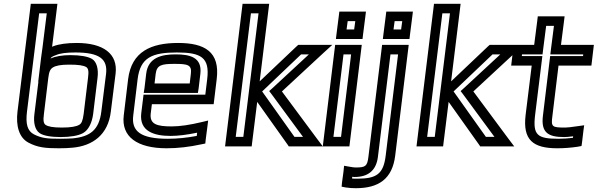

<svg xmlns="http://www.w3.org/2000/svg" viewBox="-20 -745 3144 1010"><path d="M588 -357C601 -462 524 -519 383 -519C332 -519 290 -513 261 -502C258 -501 256 -500 254 -499C257 -522 260 -545 261 -555L279 -700L282 -725H257H167H142L139 -700L72 -158C63 -83 80 -20 131 6C179 31 219 35 290 35C317 35 341 34 360 32C468 23 549 -37 563 -158L588 -357ZM420 -145C415 -109 409 -95 396 -88C380 -79 352 -74 305 -74C259 -74 233 -79 220 -88C210 -95 206 -109 211 -145L234 -335C238 -369 245 -382 258 -390C274 -400 300 -405 345 -405C392 -405 419 -401 434 -392C444 -385 448 -372 443 -335L420 -145ZM470 -145 493 -335C499 -381 489 -420 464 -435C442 -448 402 -455 351 -455C308 -455 271 -449 246 -437C248 -443 254 -448 274 -455C297 -465 330 -469 377 -469C502 -469 547 -435 538 -357L513 -158C501 -61 454 -26 362 -17C344 -16 322 -15 296 -15C228 -15 199 -18 159 -38C124 -56 114 -93 122 -158L186 -675H226L211 -555C209 -534 199 -461 196 -440L181 -315H182L161 -145C155 -100 164 -62 188 -45C208 -31 248 -24 299 -24C350 -24 392 -31 417 -45C446 -61 464 -100 470 -145Z M917 -519C775 -519 672 -474 654 -329L631 -138C617 -26 701 35 857 35C915 35 977 28 1040 14L1060 10L1062 -10L1071 -79L1075 -111L1042 -103C979 -88 927 -80 883 -80C804 -80 766 -92 773 -149L779 -197H1079H1104L1107 -222L1120 -329C1138 -473 1056 -519 917 -519ZM911 -469C1037 -469 1084 -443 1070 -329L1060 -247H760H735L732 -222L723 -149C712 -54 791 -30 877 -30C917 -30 964 -36 1017 -47L1015 -30C962 -20 912 -15 863 -15C722 -15 670 -53 681 -138L704 -329C718 -442 779 -469 911 -469ZM898 -409C968 -409 990 -404 984 -357L978 -306H793L799 -357C805 -403 830 -409 898 -409ZM904 -459C831 -459 759 -443 749 -357L740 -281L736 -256H761H996H1021L1025 -281L1034 -357C1044 -443 980 -459 904 -459Z M1574 -25H1529L1359 -264L1564 -459H1605L1414 -282L1396 -266L1409 -249L1574 -25ZM1307 0 1333 -209 1493 16 1499 25H1511H1623H1678L1647 -16L1463 -264L1682 -467L1728 -509H1669H1559H1549L1540 -501L1346 -317L1393 -700L1396 -725H1371H1281H1256L1253 -700L1167 0L1164 25H1189H1279H1304L1307 0ZM1260 -25H1220L1300 -675H1340L1260 -25Z M1890 -565 1902 -659 1905 -684H1880H1790H1765L1762 -659L1750 -565L1747 -540H1772H1862H1887L1890 -565ZM1843 -590H1803L1809 -634H1849L1843 -590ZM1821 0 1880 -484 1883 -509H1858H1768H1743L1740 -484L1681 0L1678 25H1703H1793H1818L1821 0ZM1774 -25H1734L1787 -459H1827L1774 -25Z M2137 -565 2149 -659 2152 -684H2127H2037H2012L2009 -659L1997 -565L1994 -540H2019H2109H2134L2137 -565ZM2090 -590H2050L2056 -634H2096L2090 -590ZM1852 136C1844 136 1834 135 1819 132L1790 127L1787 157L1779 216L1777 237L1798 241C1816 244 1834 245 1852 245C1971 245 2044 197 2059 73L2127 -484L2130 -509H2105H2015H1990L1987 -484L1918 80C1912 129 1903 136 1852 136ZM1846 186C1914 186 1959 154 1968 80L2034 -459H2074L2009 73C1997 171 1961 195 1858 195C1849 195 1841 195 1832 194L1833 185C1838 186 1842 186 1846 186Z M2581 -25H2536L2366 -264L2571 -459H2612L2421 -282L2403 -266L2416 -249L2581 -25ZM2314 0 2340 -209 2500 16 2506 25H2518H2630H2685L2654 -16L2470 -264L2689 -467L2735 -509H2676H2566H2556L2547 -501L2353 -317L2400 -700L2403 -725H2378H2288H2263L2260 -700L2174 0L2171 25H2196H2286H2311L2314 0ZM2267 -25H2227L2307 -675H2347L2267 -25Z M2886 -136 2918 -400H3066H3091L3094 -425L3101 -484L3104 -509H3079H2931L2947 -634L2950 -659H2925H2834H2809L2806 -634L2790 -509H2707H2682L2679 -484L2672 -425L2669 -400H2694H2777L2745 -141C2729 -9 2783 35 2912 35C2948 35 2984 32 3018 27L3039 23L3042 2L3049 -57L3053 -86L3024 -82C2986 -76 2963 -74 2954 -74C2883 -74 2878 -77 2886 -136ZM2836 -136C2825 -47 2864 -24 2948 -24C2957 -24 2973 -25 2995 -28L2994 -20C2970 -17 2945 -15 2918 -15C2806 -15 2782 -34 2795 -141L2830 -425L2833 -450H2808H2725L2726 -459H2809H2834L2837 -484L2853 -609H2894L2878 -484L2875 -459H2900H3048L3047 -450H2899H2874L2871 -425L2836 -136Z"/></svg>

Font: Gamestation Text Outline
Style: Italic
Weight: 400
Designer: Jonas Hecksher
Foundry: Jonas Hecksher, Playtypeª, e-types AS
Version: Version 1.003